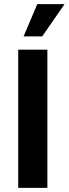

<svg xmlns="http://www.w3.org/2000/svg" viewBox="-20 -908 332 928"><path d="M209 0H68V-668H209ZM184 -732H94L160 -888H292Z"/></svg>

Font: Gantari
Style: Bold
Weight: 700
Designer: Anugrah Pasau
Foundry: Lafontype
Version: Version 1.000